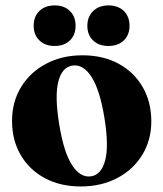

<svg xmlns="http://www.w3.org/2000/svg" viewBox="-20 -678 604 710"><path d="M285 -473.5Q360.5 -473.5 417.8 -442.8Q475 -412 507.2 -356.8Q539.5 -301.5 539.5 -229.5Q539.5 -160 506.2 -105.5Q473 -51 414 -19.8Q355 11.5 278.5 11.5Q203 11.5 145.8 -19.2Q88.5 -50 56.5 -104.8Q24.5 -159.5 24.5 -231Q24.5 -301 57.8 -355.8Q91 -410.5 150 -442Q209 -473.5 285 -473.5ZM317 -26Q355 -32 369 -85.5Q383 -139 366 -243.5Q349 -346.5 318.2 -394Q287.5 -441.5 247.5 -435.5Q209 -429.5 195.5 -375.8Q182 -322 199 -218Q215.5 -115.5 246.2 -67.8Q277 -20 317 -26ZM182 -508Q147 -508 125.8 -528.5Q104.5 -549 104.5 -582.5Q104.5 -617 125.8 -637.5Q147 -658 182 -658Q217.5 -658 238.5 -637.5Q259.5 -617 259.5 -582.5Q259.5 -549 238.5 -528.5Q217.5 -508 182 -508ZM381 -508Q345.5 -508 324.2 -528.5Q303 -549 303 -582.5Q303 -616.5 324.5 -637.2Q346 -658 381 -658Q416.5 -658 437.8 -637.5Q459 -617 459 -582.5Q459 -549 437.8 -528.5Q416.5 -508 381 -508Z"/></svg>

Font: Fraunces 72pt S000
Style: Bold
Weight: 700
Version: Version 1.000; ttfautohint (v1.8.3)